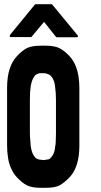

<svg xmlns="http://www.w3.org/2000/svg" viewBox="-20 -897 480 913"><path d="M353.5 -532.2Q355.5 -519.5 356.4 -505.9Q357.4 -492.2 357.4 -477.5Q357.4 -386.7 357.4 -205.1Q357.4 -154.3 345.7 -116.2Q334 -78.1 310.5 -53.7Q286.1 -28.3 263.7 -15.6Q240.2 -3.9 197.3 -3.9Q196.3 -3.9 194.3 -3.9Q192.4 -3.9 190.4 -3.9Q189.5 -3.9 187.5 -3.9Q183.6 -3.9 179.7 -3.9Q176.8 -3.9 173.8 -3.9Q131.8 -3.9 108.4 -15.6Q85 -27.3 60.5 -53.7Q43.9 -71.3 33.2 -95.7Q21.5 -120.1 17.6 -151.4Q15.6 -165 14.6 -177.7Q13.7 -191.4 13.7 -206.1Q13.7 -296.9 13.7 -478.5Q13.7 -530.3 25.4 -567.4Q37.1 -605.5 60.5 -629.9Q84 -655.3 107.4 -668Q130.9 -679.7 173.8 -679.7Q174.8 -679.7 176.8 -679.7Q178.7 -679.7 180.7 -679.7Q181.6 -679.7 183.6 -679.7Q187.5 -679.7 190.4 -679.7Q194.3 -679.7 197.3 -679.7Q239.3 -679.7 262.7 -668Q286.1 -656.2 310.5 -629.9Q327.1 -612.3 337.9 -587.9Q348.6 -563.5 353.5 -532.2ZM246.1 -418.9Q246.1 -438.5 245.1 -454.1Q244.1 -469.7 242.2 -482.4Q241.2 -495.1 238.3 -505.9Q235.4 -515.6 231.4 -522.5Q227.5 -530.3 222.7 -535.2Q217.8 -541 211.9 -543Q201.2 -547.9 192.4 -548.8Q183.6 -548.8 176.8 -548.8Q173.8 -548.8 171.9 -548.8Q169.9 -548.8 168 -548.8Q165 -547.9 162.1 -546.9Q159.2 -545.9 156.2 -544.9Q150.4 -542 145.5 -537.1Q141.6 -531.2 137.7 -524.4Q133.8 -517.6 130.9 -507.8Q127.9 -498 126 -486.3Q124 -473.6 123 -458Q122.1 -441.4 122.1 -422.9Q122.1 -403.3 122.1 -364.3Q122.1 -331.1 122.1 -265.6Q122.1 -246.1 124 -230.5Q125 -214.8 126 -202.1Q127.9 -189.5 130.9 -179.7Q133.8 -168.9 137.7 -162.1Q141.6 -155.3 145.5 -150.4Q150.4 -144.5 156.2 -141.6Q160.2 -139.6 169.9 -137.7Q180.7 -136.7 189.5 -135.7Q190.4 -135.7 192.4 -136.7Q194.3 -136.7 196.3 -136.7Q200.2 -137.7 205.1 -138.7Q210.9 -138.7 211.9 -139.6Q218.8 -142.6 222.7 -148.4Q227.5 -153.3 231.4 -160.2Q235.4 -167 238.3 -176.8Q241.2 -186.5 242.2 -199.2Q245.1 -210.9 245.1 -226.6Q246.1 -243.2 246.1 -261.7Q246.1 -314.5 246.1 -418.9ZM126 -720.7Q94.7 -720.7 31.2 -720.7Q29.3 -720.7 28.3 -721.7Q27.3 -722.7 26.4 -723.6Q26.4 -725.6 26.4 -726.6Q26.4 -728.5 27.3 -730.5Q66.4 -778.3 145.5 -875Q145.5 -876 146.5 -876Q147.5 -877 149.4 -877Q174.8 -877 225.6 -877Q225.6 -877 227.5 -876Q228.5 -876 229.5 -874Q269.5 -825.2 349.6 -728.5Q350.6 -727.5 350.6 -725.6Q350.6 -724.6 350.6 -722.7Q349.6 -721.7 347.7 -720.7Q346.7 -719.7 345.7 -719.7Q313.5 -719.7 250 -719.7Q249 -719.7 248 -720.7Q247.1 -721.7 246.1 -721.7Q227.5 -746.1 189.5 -793Q169.9 -769.5 129.9 -721.7Q129.9 -721.7 128.9 -720.7Q127.9 -719.7 126 -719.7Q126 -720.7 126 -720.7Z"/></svg>

Font: Typeface
Style: Regular
Weight: 400
Version: Version 1.0